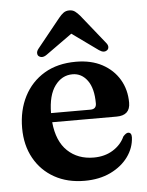

<svg xmlns="http://www.w3.org/2000/svg" viewBox="-51 -718 593 772"><g transform="rotate(-5 246.0 -332.0)"><path d="M465 -286Q465 -234.5 410 -234.5H150Q157.5 -157 199 -117.8Q240.5 -78.5 304.5 -78.5Q349 -78.5 382 -99Q415 -119.5 430 -152.5Q442 -166 450.5 -166Q464.5 -165.5 464 -146Q462 -103.5 436 -67.8Q410 -32 364.8 -10.2Q319.5 11.5 260 11.5Q190.5 11.5 138.2 -17.8Q86 -47 56.8 -99.5Q27.5 -152 27.5 -221.5Q27.5 -293 56.2 -349Q85 -405 138.2 -436.8Q191.5 -468.5 266 -468.5Q327 -468.5 371.5 -444.8Q416 -421 440.5 -379.8Q465 -338.5 465 -286ZM248 -419.5Q205 -419.5 177 -381.5Q149 -343.5 148.5 -271.5H307.5Q331.5 -271.5 331.5 -294.5Q331.5 -355.5 308 -387.5Q284.5 -419.5 248 -419.5ZM396 -504.5Q382.5 -493 362.5 -507L257.5 -582.5L152 -507Q132.5 -493 118.5 -504.5Q114 -508.5 113.8 -516.5Q113.5 -524.5 121 -534L214.5 -650Q224.5 -662.5 234.2 -669.5Q244 -676.5 257.5 -676.5Q271 -676.5 280.5 -669.5Q290 -662.5 300.5 -650L393.5 -534Q401.5 -524.5 401.2 -516.5Q401 -508.5 396 -504.5Z"/></g></svg>

Font: Fraunces 72pt Soft SemiBold
Style: Regular
Weight: 600
Version: Version 1.000;[b76b70a41]